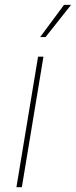

<svg xmlns="http://www.w3.org/2000/svg" viewBox="-20 -778 315 798"><path d="M48.3 0 138.2 -542.5H160.6L70.8 0ZM147 -624 246.1 -757.8H275.4L169.4 -624Z"/></svg>

Font: Inter 16pt Thin
Style: Italic
Weight: 250
Italic angle: -9.3988°
Version: Version 4.001;git-66647c0bb